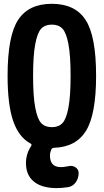

<svg xmlns="http://www.w3.org/2000/svg" viewBox="-20 -760 540 1000"><path d="M194.8 -118.7Q214.8 -97.7 250 -97.7Q285.2 -97.7 305.2 -118.7Q325.2 -139.6 336.4 -199.2Q347.7 -258.8 347.7 -364.7Q347.7 -470.7 336.4 -530.3Q325.2 -589.8 305.2 -610.8Q285.2 -631.8 250 -631.8Q214.8 -631.8 194.8 -610.8Q174.8 -589.8 163.6 -530.3Q152.3 -470.7 152.3 -364.7Q152.3 -258.8 163.6 -199.2Q174.8 -139.6 194.8 -118.7ZM480.5 -365.2Q480.5 -164.1 428.2 -79.1Q376 5.9 261.7 9.8Q252 9.8 247.1 18.6Q240.2 35.2 240.2 49.8Q240.2 109.4 294.9 110.4Q313.5 110.4 336.9 105.5Q356.4 100.6 373 111.3Q389.6 122.1 389.6 141.6Q389.6 168 374.5 189.5Q359.4 210.9 334 214.8Q301.8 219.7 275.4 219.7Q198.2 219.7 156.7 186Q115.2 152.3 115.2 89.8Q115.2 41 142.6 0Q147.5 -7.8 138.7 -12.7Q78.1 -44.9 48.8 -129.4Q19.5 -213.9 19.5 -365.2Q19.5 -572.3 74.2 -656.2Q128.9 -740.2 250 -740.2Q371.1 -740.2 425.8 -656.2Q480.5 -572.3 480.5 -365.2Z"/></svg>

Font: Rounded-X Mgen+ 1mn bold
Style: Bold
Weight: 700
Designer: [Source Han Sans]
Ryoko NISHIZUKA  (kana & ideographs); Paul D. Hunt (Latin, Greek & Cyrillic); Wenlong ZHANG  (bopomofo
Version: Version 1.059.20150602